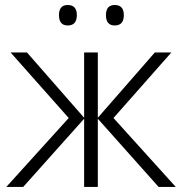

<svg xmlns="http://www.w3.org/2000/svg" viewBox="-20 -740 722 760"><path d="M213.4 -680.2C213.4 -652.8 225.1 -639.2 248 -639.2C272 -639.2 284.2 -652.8 284.2 -680.2C284.2 -707 272 -720.2 248 -720.2C225.1 -720.2 213.4 -707 213.4 -680.2ZM399.4 -680.2C399.4 -652.8 411.1 -639.2 434.1 -639.2C458 -639.2 470.2 -652.8 470.2 -680.2C470.2 -707 458 -720.2 434.1 -720.2C411.1 -720.2 399.4 -707 399.4 -680.2ZM592.8 -532.2 367.2 -273.9V-532.2H313V-273.9L86.9 -532.2H22L252 -272.9L4.9 0H71.8L313 -270V0H367.2V-270L607.9 0H675.8L429.2 -272.9L658.2 -532.2Z"/></svg>

Font: Noto Reveo Sans
Style: Regular
Weight: 300
Designer: Monotype Design Team
Foundry: Monotype Imaging Inc.
Version: Version 2.007